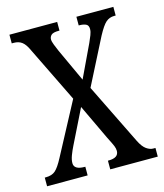

<svg xmlns="http://www.w3.org/2000/svg" viewBox="-108 -796 752 878"><g transform="rotate(-15 268.5 -357.0)"><path d="M6 0V-41H11Q40 -41 56.5 -55.5Q73 -70 94 -110L225 -356L96 -620Q83 -649 67.5 -661Q52 -673 29 -673H19V-714H245V-673H242Q215 -673 206 -664.5Q197 -656 197 -644Q197 -634 203.5 -617.5Q210 -601 217 -585L289 -429L362 -583Q370 -601 376 -616Q382 -631 382 -644Q382 -662 369.5 -667.5Q357 -673 338 -673H336V-714H511V-673H504Q481 -673 464.5 -658.5Q448 -644 425 -601L314 -383L456 -94Q471 -64 487.5 -52.5Q504 -41 519 -41H530V0H305V-41H308Q356 -41 356 -74Q356 -85 351 -97.5Q346 -110 329 -143L250 -310L170 -148Q160 -128 152.5 -108Q145 -88 145 -72Q145 -41 195 -41H198V0Z"/></g></svg>

Font: Noto Serif Tamil ExtraCondensed
Style: Regular
Weight: 400
Width: 2
Designer: Indian Type Foundry, Tom Grace, and the Monotype Design Team
Foundry: Monotype Imaging Inc.
Version: Version 2.004; ttfautohint (v1.8.4.7-5d5b)